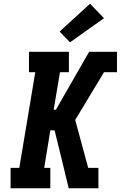

<svg xmlns="http://www.w3.org/2000/svg" viewBox="-20 -1014 650 1034"><path d="M37 0V-110H84L170 -625H136V-735H351V-625H303L269 -423H281L460 -735H610V-625H540L385 -368L455 -110H510V0H350L313 -153L274 -312H251L218 -110H251V0ZM357 -786 301 -844 465 -994 540 -916Z"/></svg>

Font: Iosevka Etoile XBdObl
Style: Regular
Weight: 800
Italic angle: -9°
Designer: Belleve Invis
Foundry: Belleve Invis
Version: Version 15.5.2; ttfautohint (v1.8.4)